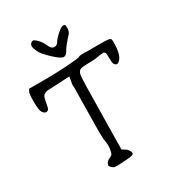

<svg xmlns="http://www.w3.org/2000/svg" viewBox="-205 -989 1014 1112"><g transform="rotate(-30 302.0 -433.0)"><path d="M387.7 -798.8Q338.9 -746.1 326.2 -721.7Q313.5 -697.3 295.9 -697.3Q278.3 -697.3 233.9 -738.8Q189.5 -780.3 177.7 -805.7Q166 -831.1 166 -842.8Q166 -854.5 173.3 -861.8Q180.7 -869.1 189 -869.1Q197.3 -869.1 215.8 -850.1Q234.4 -831.1 246.6 -802.7Q258.8 -774.4 277.3 -774.4Q295.9 -774.4 306.2 -792Q316.4 -809.6 343.8 -833.5Q371.1 -857.4 381.8 -857.4Q392.6 -857.4 395 -853.5Q397.5 -849.6 397.5 -831.1Q397.5 -812.5 387.7 -798.8ZM21.5 -624 30.3 -638.7H138.7Q213.9 -638.7 291 -644Q368.2 -649.4 372.6 -654.3Q377 -659.2 412.1 -659.2Q418 -658.2 422.9 -658.2Q422.9 -658.2 521.5 -658.2Q576.2 -658.2 582.5 -652.3Q588.9 -646.5 588.9 -630.9Q588.9 -535.2 554.7 -512.7Q547.9 -507.8 543 -507.8Q536.1 -507.8 530.3 -513.7Q521.5 -522.5 521.5 -539.1L519.5 -589.8Q516.6 -604.5 502 -604.5L500 -603.5Q484.4 -603.5 463.9 -599.1Q443.4 -594.7 401.4 -594.7Q359.4 -594.7 346.7 -588.9Q334 -583 328.6 -562.5Q323.2 -542 320.3 -275.4L317.4 -66.4L333 -56.6Q348.6 -48.8 357.4 -33.2Q362.3 -25.4 362.3 -19.5Q362.3 -18.6 362.3 -17.6Q362.3 -12.7 359.4 -9.8Q352.5 -2.9 306.6 0Q260.7 2.9 250 2.9Q239.3 2.9 232.4 2Q225.6 1 215.8 -8.3Q206.1 -17.6 204.1 -22.5V-23.4Q205.1 -28.3 210 -39.1Q216.8 -50.8 231.9 -57.1Q247.1 -63.5 251.5 -69.3Q255.9 -75.2 259.3 -92.3Q262.7 -109.4 262.7 -124.5Q262.7 -139.6 259.8 -155.3Q255.9 -172.9 255.9 -219.7V-240.2L259.8 -506.8Q258.8 -524.4 258.8 -535.2L267.6 -584L116.2 -576.2Q94.7 -571.3 87.4 -561.5Q80.1 -551.8 75.2 -520Q70.3 -488.3 64.5 -479.5Q57.6 -471.7 48.8 -471.7H46.9Q36.1 -472.7 25.9 -487.3Q15.6 -502 15.6 -556.6Q15.6 -611.3 21.5 -624Z"/></g></svg>

Font: Drukaatie burti
Style: Light
Weight: 300
Version: Version 0.14